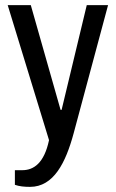

<svg xmlns="http://www.w3.org/2000/svg" viewBox="-20 -546 450 748"><path d="M267 -27 401 -526H318L220 -118H216L100 -526H10L171 0C152 90 111 117 67 117H38V174C55 180 74 182 97 182C189 182 236 88 267 -27Z"/></svg>

Font: Archivo Narrow
Style: Regular
Weight: 400
Designer: Hector Gatti
Foundry: Omnibus-Type
Version: Version 1.003;PS 001.003;hotconv 1.0.70;makeotf.lib2.5.58329